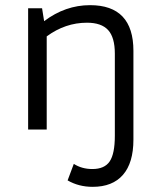

<svg xmlns="http://www.w3.org/2000/svg" viewBox="-20 -502 620 744"><path d="M339 222Q285 222 242 197L266 133Q297 153 338 153Q385 153 405 123.5Q425 94 425 24V-294Q425 -357 399 -385.5Q373 -414 317 -414Q233 -414 161 -361V0H89V-470H143L151 -420Q233 -482 329 -482Q497 -482 497 -305V39Q497 129 456.5 175.5Q416 222 339 222Z"/></svg>

Font: Sometype Mono
Style: Regular
Weight: 400
Monospace: yes
Designer: Ryoichi Tsunekawa
Foundry: Dharma Type
Version: Version 1.000; ttfautohint (v1.8.3)